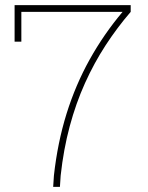

<svg xmlns="http://www.w3.org/2000/svg" viewBox="-20 -731 579 751"><path d="M188 0 190.9 -44.4Q205.1 -172.9 240.2 -285.9Q275.4 -398.9 330.8 -498.3Q386.2 -597.7 459.5 -684.6H63.5V-567.9H37.1V-710.9H491.2V-684.6Q438.5 -623.5 393.3 -554.2Q348.1 -484.9 312.5 -406Q276.9 -327.1 252.7 -237.1Q228.5 -147 217.3 -44.4L214.4 0Z"/></svg>

Font: Roboto Slab LO Thin
Style: Regular
Weight: 250
Designer: Google
Version: Version 2.00;September 28, 2018;FontCreator 11.5.0.2427 64-b